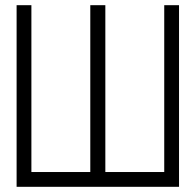

<svg xmlns="http://www.w3.org/2000/svg" viewBox="-20 -720 751 740"><path d="M613 -700V-57H386V-700H328V-57H101V-700H44V0H670V-700Z"/></svg>

Font: AdventPro_ExpandedRegular
Style: ExpandedRegular
Weight: 400
Width: 7
Designer: VivaRado, Andreas Kalpakidis
Foundry: VivaRado, Andreas Kalpakidis
Version: Version 3.000